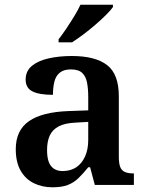

<svg xmlns="http://www.w3.org/2000/svg" viewBox="-20 -786 625 816"><path d="M203 10Q159 10 123.5 -7.5Q88 -25 67.5 -61Q47 -97 47 -152Q47 -232 103 -271Q159 -310 272 -314L355 -317V-374Q355 -408 350 -434.5Q345 -461 329.5 -476Q314 -491 281 -491Q251 -491 234 -477Q217 -463 211 -438.5Q205 -414 205 -383Q147 -383 118 -397.5Q89 -412 89 -448Q89 -484 115.5 -506Q142 -528 187 -538Q232 -548 285 -548Q385 -548 435 -509.5Q485 -471 485 -377V-120Q485 -93 490.5 -77.5Q496 -62 510 -55.5Q524 -49 546 -49H549V0H383L363 -75H355Q333 -48 313.5 -29Q294 -10 268.5 0Q243 10 203 10ZM246 -59Q280 -59 304 -75Q328 -91 341.5 -121Q355 -151 355 -191V-268L303 -265Q256 -263 229.5 -249Q203 -235 191.5 -210Q180 -185 180 -148Q180 -118 187 -98.5Q194 -79 209 -69Q224 -59 246 -59ZM229 -619Q244 -638 261.5 -664Q279 -690 295.5 -717Q312 -744 322 -766H460V-756Q451 -743 431 -723Q411 -703 385.5 -681Q360 -659 334 -639.5Q308 -620 286 -606H229Z"/></svg>

Font: Noto Serif Kannada SemiBold
Style: Regular
Weight: 600
Version: Version 2.003